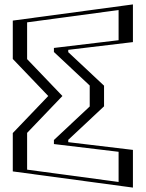

<svg xmlns="http://www.w3.org/2000/svg" viewBox="-20 -848 661 871"><path d="M558 -654.6 264.6 -619.5V-615L427 -462.9V-362.1L264.6 -210V-205.5L558 -170.4V-1.2L63 -67.8V-247.8L220.6 -412.5L63 -577.2V-757.2L558 -823.8ZM543 -667.9 249.6 -632.8V-608.5L412 -456.4V-368.6L249.6 -216.5V-192.2L543 -157.1V-18.4L78 -80.9V-241.8L241.4 -412.5L78 -583.2V-744.1L543 -806.6ZM543 -667.9V-806.6L78 -744.1V-583.2L241.4 -412.5L78 -241.8V-80.9L543 -18.4V-157.1L249.6 -192.2V-216.5L412 -368.6V-456.4L249.6 -608.5V-632.8ZM558 -654.6V-823.8L63 -757.2V-577.2L220.6 -412.5L63 -247.8V-67.8L558 -1.2V-170.4L264.6 -205.5V-210L427 -362.1V-462.9L264.6 -615V-619.5ZM518 -665.6 224.6 -630.5V-612.1L387 -460V-365L224.6 -212.9V-194.5L518 -159.4V-22.5L103 -78.4V-245.2L263.1 -412.5L103 -579.8V-746.6L518 -802.5ZM583 -657V-828L38 -754.6V-580.6L198.9 -412.5L38 -244.4V-70.4L583 3V-168L289.6 -203.1V-213.6L452 -365.7V-459.3L289.6 -611.4V-621.9Z"/></svg>

Font: Hussar Outliner
Style: Regular
Weight: 700
Foundry: Cannot Into Space Fonts
Version: Version 0.92